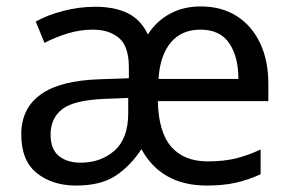

<svg xmlns="http://www.w3.org/2000/svg" viewBox="-20 -566 904 596"><path d="M603 -546Q668 -546 715 -516Q762 -486 787.5 -432Q813 -378 813 -306V-252H470Q472 -156 511.5 -110.5Q551 -65 625 -65Q675 -65 713 -74.5Q751 -84 789 -102V-25Q749 -7 710.5 1.5Q672 10 622 10Q481 10 419 -103Q385 -51 339 -20.5Q293 10 216 10Q143 10 94.5 -28.5Q46 -67 46 -149Q46 -229 106 -272.5Q166 -316 290 -320L380 -323V-357Q380 -422 349.5 -448Q319 -474 268 -474Q228 -474 189.5 -462Q151 -450 118 -433L91 -499Q126 -519 176 -532Q226 -545 275 -545Q337 -545 377.5 -524.5Q418 -504 439 -459Q465 -500 507 -523Q549 -546 603 -546ZM602 -474Q544 -474 510.5 -434.5Q477 -395 472 -321H720Q720 -390 691.5 -432Q663 -474 602 -474ZM303 -259Q209 -255 173 -227Q137 -199 137 -148Q137 -103 162.5 -82Q188 -61 230 -61Q293 -61 335.5 -98.5Q378 -136 378 -214V-262Z"/></svg>

Font: Noto Sans Rejang
Style: Regular
Weight: 400
Designer: Monotype Design Team
Foundry: Monotype Imaging Inc.
Version: Version 2.001; ttfautohint (v1.8.4.7-5d5b)